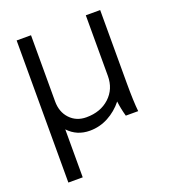

<svg xmlns="http://www.w3.org/2000/svg" viewBox="-129 -595 786 889"><g transform="rotate(-20 263.5 -150.0)"><path d="M55.2 200.2V-500H126V-173.8Q126 -121.6 157.2 -88.4Q188.5 -55.2 237.8 -55.2Q307.6 -55.2 351.8 -95.9Q396 -136.7 396 -201.2V-500H466.8V-140.1Q466.8 -49.8 472.2 0H411.1Q399.9 -40 396 -75.2Q365.2 -36.6 322.8 -13.9Q280.3 8.8 231.9 8.8Q168 8.8 126 -36.1V200.2Z"/></g></svg>

Font: LT Superior
Style: Regular
Weight: 400
Designer: Daniel Lyons
Foundry: LyonsType
Version: Version 1.000